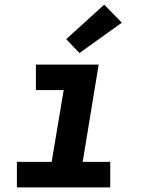

<svg xmlns="http://www.w3.org/2000/svg" viewBox="-20 -809 640 829"><path d="M53 0V-110H203L255 -420H135V-530H406L337 -110H456V0ZM323 -580 266 -640 430 -789 506 -711Z"/></svg>

Font: Iosevka Curly Slab XBdExObl
Style: Regular
Weight: 800
Width: 7
Italic angle: -9°
Monospace: yes
Designer: Belleve Invis
Foundry: Belleve Invis
Version: Version 11.1.0; ttfautohint (v1.8.3)